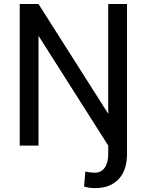

<svg xmlns="http://www.w3.org/2000/svg" viewBox="-20 -731 733 964"><path d="M79.1 -710.9H173.3L523.4 -159.7V-710.9H617.7V41Q617.7 124.5 575.2 168.9Q532.7 213.4 458 213.4Q442.9 213.4 429.7 211.7Q416.5 210 401.9 205.1L408.7 129.9Q417 132.8 433.1 134.5Q449.2 136.2 456.5 136.2Q488.3 136.2 505.9 110.8Q523.4 85.4 523.4 41V0L173.3 -551.3V0H79.1Z"/></svg>

Font: Vazirmatn FD
Style: Regular
Weight: 400
Designer: Saber Rastikerdar
Foundry: Saber Rastikerdar
Version: Version 33.001